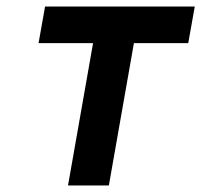

<svg xmlns="http://www.w3.org/2000/svg" viewBox="-20 -570 640 590"><path d="M266 -437.5H98.5L118.5 -550H578.5L558.5 -437.5H391.5L314.5 0H189Z"/></svg>

Font: JuliaMono ExtraBoldItalic
Style: Regular
Weight: 800
Italic angle: -9°
Monospace: yes
Designer: cormullion
Foundry: corm
Version: Version 0.049; ttfautohint (v1.8.4)